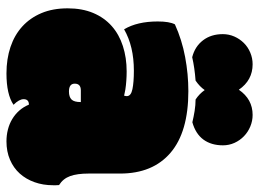

<svg xmlns="http://www.w3.org/2000/svg" viewBox="-122 -658 790 585"><g transform="rotate(90 272.5 -366.0)"><path d="M255.9 -217.8Q235.4 -217.8 235.4 -199.2Q235.4 -181.6 259.3 -181.6Q275.9 -181.6 283.7 -189.5Q291.5 -197.3 291.5 -217.8ZM509.3 -241.7Q509.3 -206.5 517.1 -185.1Q524.9 -163.6 544.4 -151.4Q544.9 -149.9 544.9 -142.1V-133.3Q544.9 -102.5 535.6 -76.7Q526.4 -50.8 509.3 -31.7Q492.2 -12.7 467.3 -2Q442.4 8.8 411.1 8.8Q392.6 8.8 375.2 4.4Q357.9 0 343.3 -8.8Q328.6 -17.6 317.4 -30.3Q306.2 -43 299.3 -59.6Q282.7 -59.6 282.7 -43.5Q282.7 -29.8 299.8 -12.7Q268.1 8.8 204.1 8.8Q160.2 8.8 123.8 -3.4Q87.4 -15.6 61.3 -39.3Q35.2 -63 20.5 -97.7Q5.9 -132.3 5.9 -177.7Q5.9 -221.7 20 -255.4Q34.2 -289.1 59.8 -311.8Q85.4 -334.5 120.8 -345.9Q156.2 -357.4 198.2 -357.4Q212.4 -357.4 226.1 -356.4Q239.7 -355.5 252.9 -353.5Q261.7 -351.6 266.4 -350.8Q271 -350.1 272 -349.6Q273.4 -355 273.4 -357.9Q273.4 -370.6 252.2 -375Q231 -379.4 195.8 -379.4Q121.6 -379.4 69.8 -349.6Q45.9 -389.6 45.9 -452.1Q45.9 -487.8 54.7 -504.4Q102.1 -525.9 154.3 -535.6Q206.5 -545.4 258.3 -545.4Q382.3 -545.4 445.8 -491.2Q509.3 -437 509.3 -337.4ZM176.3 -741.2Q225.1 -741.2 253.9 -699.2Q282.7 -741.2 330.6 -741.2Q349.1 -741.2 366 -734.1Q382.8 -727.1 395.5 -714.8Q408.2 -702.6 415.8 -686Q423.3 -669.4 423.3 -650.9Q423.3 -615.2 405.8 -591.3Q388.2 -567.4 353 -557.6Q336.9 -561.5 318.6 -564.5Q300.3 -567.4 283.7 -567.4Q266.6 -578.6 254.9 -595.2Q244.6 -580.1 226.1 -567.4Q187 -564.5 154.8 -557.1Q122.1 -565.4 103.3 -590.1Q84.5 -614.7 84.5 -650.4Q84.5 -668.9 91.8 -685.5Q99.1 -702.1 111.6 -714.6Q124 -727.1 140.9 -734.1Q157.7 -741.2 176.3 -741.2Z"/></g></svg>

Font: Modak sl
Style: Regular
Weight: 400
Designer: Sarang Kulkarni, Maithili Shingre, Noopur Datye
Foundry: Ek Type
Version: Version 1.036;PS Version 1.000;hotconv 1.0.79;makeotf.lib2.5